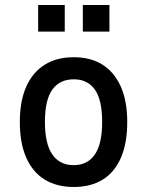

<svg xmlns="http://www.w3.org/2000/svg" viewBox="-20 -736 586 765"><path d="M274 9Q206 9 158 -20.5Q110 -50 84.5 -108Q59 -166 59 -250Q59 -333 84.5 -390.5Q110 -448 158 -478Q206 -508 273 -508Q342 -508 389 -478Q436 -448 461.5 -390.5Q487 -333 487 -250Q487 -166 462 -108Q437 -50 389.5 -20.5Q342 9 274 9ZM273 -78Q329 -78 358 -120.5Q387 -163 387 -250Q387 -338 358 -379Q329 -420 274 -420Q218 -420 188.5 -379Q159 -338 159 -250Q159 -163 188.5 -120.5Q218 -78 273 -78ZM310 -610V-716H416V-610ZM132 -610V-716H238V-610Z"/></svg>

Font: Nunito Sans 7pt Condensed SemiBold
Style: Regular
Weight: 600
Width: 3
Designer: Vernon Adams
Foundry: Vernon Adams
Version: Version 3.101;gftools[0.9.27]